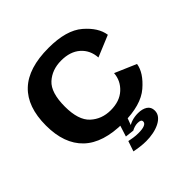

<svg xmlns="http://www.w3.org/2000/svg" viewBox="-198 -757 1090 1090"><g transform="rotate(-45 347.0 -212.5)"><path d="M349 5.5Q491 5.5 560.8 -54.5Q630.5 -114.5 640 -176L511 -231.5Q507 -174.5 464 -135Q421 -95.5 349 -95.5Q277 -95.5 228 -140.8Q179 -186 179 -294.5Q179 -407 227.5 -450.8Q276 -494.5 349 -494.5Q421.5 -494.5 464.2 -456.8Q507 -419 511 -357L640 -410.5Q630.5 -476.5 561 -536.2Q491.5 -596 349 -596Q187 -596 107 -520.2Q27 -444.5 27 -294.5Q27 -147.5 107 -71Q187 5.5 349 5.5ZM367.5 171Q396.5 171 424.5 165.5Q452.5 160 475.2 148.8Q498 137.5 511.2 121Q524.5 104.5 524.5 82.5Q524.5 53.5 502.5 39.2Q480.5 25 446 25Q419 25 395.8 32.5Q372.5 40 360.5 51L357.5 76.5Q366.5 71 379.5 67Q392.5 63 405 63Q419.5 63 426.8 66.8Q434 70.5 434 80Q434 93 417.8 100.2Q401.5 107.5 368.5 107.5Q347.5 107.5 328.5 104.5Q309.5 101.5 295.5 98.5L274.5 160.5Q297 165 321 168Q345 171 367.5 171ZM357.5 76.5 386 0H326.5L304 70.5Z"/></g></svg>

Font: Anybody SemiExpanded SemiBold
Style: Regular
Weight: 600
Width: 6
Designer: Tyler Finck
Foundry: Etcetera Type Company
Version: Version 1.113;gftools[0.9.25]